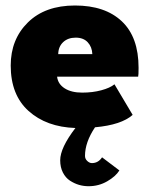

<svg xmlns="http://www.w3.org/2000/svg" viewBox="-20 -442 547 681"><path d="M182.5 -170Q185.5 -144 209.2 -128.8Q233 -113.5 271.5 -113.5Q308.5 -113.5 339.2 -121.8Q370 -130 386 -143L450.5 -34.5Q410.5 1 317 9.5Q281.5 62.5 281.5 111Q281.5 121.5 289.5 129Q297.5 136.5 306 136.5Q328.5 136.5 342 116L403.5 162.5Q390 184 360 201.2Q330 218.5 294 218.5Q277 218.5 260.5 213.8Q244 209 228.2 198.8Q212.5 188.5 203 169.8Q193.5 151 193.5 126.5Q193.5 82.5 247.5 12Q144.5 8.5 81.2 -48.5Q18 -105.5 18 -209.5Q18 -302.5 79 -362.5Q140 -422.5 246 -422.5Q352.5 -422.5 412 -366.5Q471.5 -310.5 471.5 -201.5Q471.5 -174.5 470 -170ZM307.5 -250Q306.5 -275.5 291.2 -292Q276 -308.5 248.5 -308.5Q221 -308.5 204 -292.5Q187 -276.5 186.5 -250Z"/></svg>

Font: League Spartan ExtraBold
Style: Regular
Weight: 800
Foundry: The League of Moveable Type
Version: Version 2.002